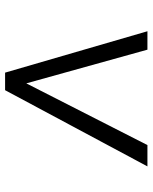

<svg xmlns="http://www.w3.org/2000/svg" viewBox="56 -793 591 743"><g transform="rotate(-90 351.5 -421.5)"><path d="M79.1 -146.5 374 -697.3H441.9L602.1 -146.5H530.8L400.4 -615.2L161.6 -146.5Z"/></g></svg>

Font: Gelasio
Style: Italic
Weight: 400
Italic angle: -8.5°
Designer: Eben Sorkin
Foundry: Eben Sorkin
Version: Version 1.008